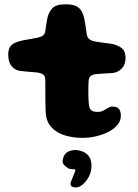

<svg xmlns="http://www.w3.org/2000/svg" viewBox="-20 -616 631 875"><path d="M322.9 238.2Q307.5 237 303.8 230.8Q300 224.6 301.8 216.5Q304.6 208.8 308.8 198.8Q312.9 188.9 316.2 180.2Q320 172.8 322 166.6Q324 160.5 323 157.9Q322 156 319.3 155.4Q316.6 154.8 311.8 154.8Q304.2 154.8 297.6 153.4Q291 152 286.5 147.4Q276.8 142.2 269.4 132.6Q262.1 123 267.6 105Q274.2 79.9 298.1 71.9Q322 64 343.8 70.4Q372.2 77.4 386.1 97.6Q399.9 117.9 396.1 152.5Q394.1 170.9 385.3 188.2Q376.5 205.6 364.5 217.6Q355.8 227.4 344.8 233.2Q333.8 239 322.9 238.2ZM356.1 12.4Q313.5 12.4 275.6 1Q237.6 -10.4 213.6 -36.8Q189.5 -63.1 188.1 -107.8Q187.5 -119.6 187.2 -133.3Q187 -147 186.8 -161.6Q186.6 -176.2 186.6 -191.1Q186.5 -205.9 186.6 -220.6Q186.6 -235.4 186.5 -249Q186.4 -271.1 175 -277.7Q163.6 -284.2 145 -286Q134.9 -287 123.1 -287.9Q111.4 -288.8 99.1 -290Q86.8 -291.2 74 -292.5Q48 -295.8 32.8 -314.5Q17.5 -333.2 17.5 -367Q17.5 -390.6 26.4 -403.2Q35.4 -415.8 50.6 -421.9Q65.8 -428.1 83.5 -431.9Q105.5 -435.5 122.6 -438.8Q139.8 -442.1 153.5 -444.9Q167.6 -447.8 176.2 -454.4Q184.9 -461.1 187 -477.6Q188.8 -488.9 190.2 -500.4Q191.8 -512 193.7 -522.9Q195.6 -533.9 198.1 -542.4Q207.9 -571.5 224.9 -583.9Q241.9 -596.4 278 -596.4Q306.5 -596.4 323.3 -589.7Q340.1 -583 349.4 -568.8Q358.6 -554.5 364.2 -531Q366.5 -519.1 368 -510Q369.5 -500.9 370.6 -492.8Q371.8 -484.8 372.9 -477Q374.1 -469.2 375.4 -460.1Q377.5 -445 387.9 -437.1Q398.4 -429.2 413.5 -426.8Q426.4 -424.8 438.4 -423Q450.5 -421.2 462.1 -419.9Q473.8 -418.6 485 -416.8Q510.4 -413.2 531.2 -399.2Q552.1 -385.1 552.1 -351.5Q552.1 -322.2 535.1 -304Q518 -285.8 492.1 -283.1Q469.6 -281.6 448.6 -280.6Q427.5 -279.5 414.2 -278Q403.6 -276.9 394.6 -270.8Q385.5 -264.6 383.6 -245.6Q383.2 -235 382.9 -224Q382.5 -213 382.6 -202Q382.8 -191 382.8 -180.4Q382.9 -169.8 383.5 -159.9Q384.1 -150.1 384.9 -141.2Q386.5 -122.9 395 -114.4Q403.5 -106 425 -106Q440.6 -106 451.4 -112.1Q462.1 -118.2 471.8 -124.2Q481.4 -130.1 493.5 -130.1Q513.6 -130.1 522.2 -119.5Q530.8 -108.9 530.8 -88.4Q530.8 -64.8 514.8 -46.2Q498.9 -27.6 473.2 -14.6Q447.5 -1.5 416.8 5.4Q386.1 12.4 356.1 12.4Z"/></svg>

Font: Gluten Thin
Style: Regular
Weight: 100
Designer: Tyler Finck
Foundry: Etcetera Type Company
Version: Version 1.300